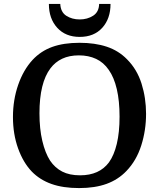

<svg xmlns="http://www.w3.org/2000/svg" viewBox="-20 -948 811 978"><path d="M724 -368Q724 -284 699.5 -207Q675 -130 624 -77Q582 -33 523 -11.5Q464 10 383 10Q301 10 242 -11Q183 -32 142 -74Q98 -120 72 -192.5Q46 -265 46 -352Q46 -439 72.5 -515.5Q99 -592 146 -643Q188 -688 246 -709Q304 -730 385 -730Q464 -730 524 -710Q584 -690 627 -646Q678 -595 701 -522Q724 -449 724 -368ZM181 -371Q181 -292 195.5 -230.5Q210 -169 235 -130Q260 -93 297 -74Q334 -55 388 -55Q486 -55 535 -121Q561 -157 575 -215.5Q589 -274 589 -354Q589 -434 575 -494Q561 -554 534 -592Q508 -630 469.5 -648Q431 -666 382 -666Q333 -666 297 -649Q261 -632 237 -600Q181 -526 181 -371ZM543 -928H485Q484 -887 454.5 -868Q425 -849 386 -849Q347 -849 318 -867.5Q289 -886 287 -928H229Q229 -853 271.5 -806.5Q314 -760 386 -760Q459 -760 501 -806.5Q543 -853 543 -928Z"/></svg>

Font: Domine SemiBold
Style: Regular
Weight: 600
Designer: Pablo Impallari, Rodrigo Fuenzalida, Brenda Gallo
Foundry: Pablo Impallari, Rodrigo Fuenzalida, Brenda Gallo
Version: Version 2.000